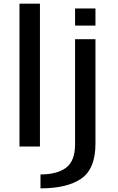

<svg xmlns="http://www.w3.org/2000/svg" viewBox="-20 -805 651 1055"><path d="M87 0H199.5V-785H87ZM202.5 230Q349.5 230 427 176.2Q504.5 122.5 504.5 -15.5V-589.5H392.5V-12.5Q392.5 80 342.8 116.8Q293 153.5 202.5 153.5ZM392.5 -758.5V-664.5H504.5V-758.5Z"/></svg>

Font: Anybody Expanded
Style: Regular
Weight: 400
Width: 7
Version: Version 1.113;gftools[0.9.25]